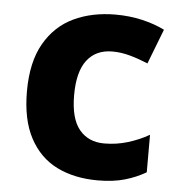

<svg xmlns="http://www.w3.org/2000/svg" viewBox="-45 -600 611 653"><g transform="rotate(5 260.0 -273.5)"><path d="M312 10Q232 10 172.5 -19.5Q113 -49 79.5 -111.5Q46 -174 46 -271Q46 -371 82.5 -434.5Q119 -498 181.5 -527.5Q244 -557 324 -557Q372 -557 415 -547Q458 -537 492 -520L446 -401Q415 -414 384.5 -422.5Q354 -431 324 -431Q268 -431 237.5 -391.5Q207 -352 207 -272Q207 -192 238 -154.5Q269 -117 323 -117Q365 -117 404 -129Q443 -141 476 -160V-32Q444 -13 404.5 -1.5Q365 10 312 10Z"/></g></svg>

Font: Noto Sans Oriya
Style: Bold
Weight: 700
Designer: Amélie Bonet and Sol Matas
Foundry: Google LLC
Version: Version 2.006; ttfautohint (v1.8.4.7-5d5b)